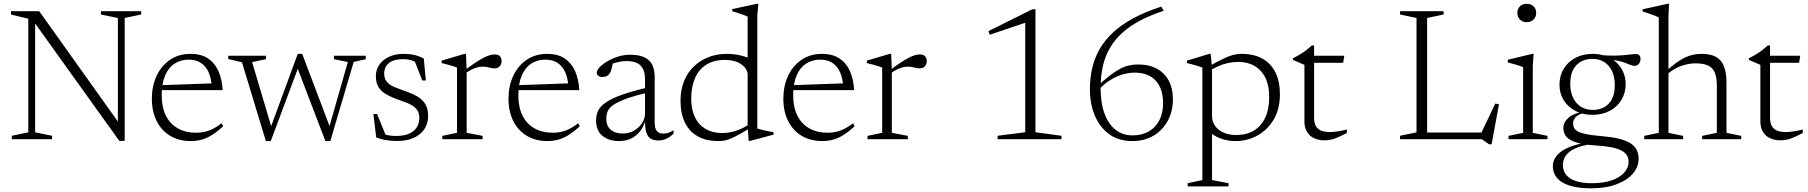

<svg xmlns="http://www.w3.org/2000/svg" viewBox="-20 -735 9549 1014"><path d="M129.5 -36V-636L38 -658.5V-676H187L624 -63L602.5 -36.5V-640L513 -658.5V-676H725.5V-658.5L638.5 -640V9H610L150.5 -632L165.5 -642V-36L255 -18V0H42.5V-18Z M986.5 -450.5Q1042 -450.5 1078.2 -426.5Q1114.5 -402.5 1133.5 -359.8Q1152.5 -317 1156 -259H827L826.5 -285L1120 -295.5L1098.5 -275.5Q1096 -321 1081.8 -353.2Q1067.5 -385.5 1041.2 -402.8Q1015 -420 977 -420Q933.5 -420 901.2 -398.5Q869 -377 851.5 -335Q834 -293 834 -231Q834 -168.5 856 -124.5Q878 -80.5 919 -57.2Q960 -34 1017 -34Q1040.5 -34 1062.2 -39Q1084 -44 1105.5 -55Q1127 -66 1150.5 -84L1158.5 -68Q1129 -41 1102.2 -23.8Q1075.5 -6.5 1047.8 1.8Q1020 10 987.5 10Q925.5 10 879.2 -17.5Q833 -45 807.5 -95.5Q782 -146 782 -214.5Q782 -280.5 807 -334.2Q832 -388 878 -419.2Q924 -450.5 986.5 -450.5Z M1817 -407.5 1743.5 -422.5V-440.5H1911.5V-422.5L1848 -408L1724.5 10H1698.5L1546.5 -387.5H1558.5L1410 10H1384L1258 -406L1185.5 -423V-440.5H1384.5V-422.5L1311.5 -407L1418.5 -47L1402 -41.5L1552.5 -450.5H1576L1727.5 -50.5H1715Z M2110.5 -450.5Q2142.5 -450.5 2167 -445Q2191.5 -439.5 2218 -426.5L2229 -310H2210L2164 -428L2201 -392Q2175.5 -409 2154.2 -415.8Q2133 -422.5 2109.5 -422.5Q2059.5 -422.5 2034.2 -402.2Q2009 -382 2009 -346.5Q2009 -318 2024.5 -301.2Q2040 -284.5 2065.2 -274.2Q2090.5 -264 2119.5 -254Q2141 -246.5 2162.5 -237Q2184 -227.5 2201.8 -213.2Q2219.5 -199 2230.2 -177.2Q2241 -155.5 2241 -123Q2241 -82.5 2220.8 -52.5Q2200.5 -22.5 2164 -6.5Q2127.5 9.5 2079 9.5Q2046.5 9.5 2018.2 4.8Q1990 0 1967 -9L1952 -133H1971.5L2022.5 -7.5L1980 -37.5Q1994.5 -30.5 2009.5 -25.8Q2024.5 -21 2040 -19Q2055.5 -17 2072 -17Q2130.5 -17 2162.5 -42.2Q2194.5 -67.5 2194.5 -112.5Q2194.5 -137 2183.8 -153Q2173 -169 2155.2 -179.2Q2137.5 -189.5 2115.8 -197Q2094 -204.5 2072.5 -212.5Q2043.5 -223.5 2019.2 -237.2Q1995 -251 1980 -273.5Q1965 -296 1965 -333Q1965 -367.5 1983.8 -394Q2002.5 -420.5 2035.5 -435.5Q2068.5 -450.5 2110.5 -450.5Z M2592 -447.5Q2611.5 -447.5 2620.2 -438Q2629 -428.5 2629 -413Q2629 -396 2619.2 -385Q2609.5 -374 2592.5 -374Q2582.5 -374 2572.8 -376.2Q2563 -378.5 2552.5 -380.8Q2542 -383 2528.5 -383Q2516.5 -383 2502.2 -379.5Q2488 -376 2471.8 -368.2Q2455.5 -360.5 2437.5 -347L2428 -359Q2464 -386.5 2490 -403.8Q2516 -421 2535 -430.5Q2554 -440 2567.5 -443.8Q2581 -447.5 2592 -447.5ZM2444.5 -364V-33.5L2529 -17.5V0H2316V-17.5L2393.5 -33.5V-378Q2387 -381 2375 -384.8Q2363 -388.5 2347 -393Q2331 -397.5 2312.5 -402V-415L2433.5 -450.5H2441Z M2870 -450.5Q2925.5 -450.5 2961.8 -426.5Q2998 -402.5 3017 -359.8Q3036 -317 3039.5 -259H2710.5L2710 -285L3003.5 -295.5L2982 -275.5Q2979.5 -321 2965.2 -353.2Q2951 -385.5 2924.8 -402.8Q2898.5 -420 2860.5 -420Q2817 -420 2784.8 -398.5Q2752.5 -377 2735 -335Q2717.5 -293 2717.5 -231Q2717.5 -168.5 2739.5 -124.5Q2761.5 -80.5 2802.5 -57.2Q2843.5 -34 2900.5 -34Q2924 -34 2945.8 -39Q2967.5 -44 2989 -55Q3010.5 -66 3034 -84L3042 -68Q3012.5 -41 2985.8 -23.8Q2959 -6.5 2931.2 1.8Q2903.5 10 2871 10Q2809 10 2762.8 -17.5Q2716.5 -45 2691 -95.5Q2665.5 -146 2665.5 -214.5Q2665.5 -280.5 2690.5 -334.2Q2715.5 -388 2761.5 -419.2Q2807.5 -450.5 2870 -450.5Z M3411.5 -275.5 3412 -249Q3336.5 -231 3291 -214.8Q3245.5 -198.5 3221.8 -182.5Q3198 -166.5 3190 -148.5Q3182 -130.5 3182 -108Q3182 -70 3205.2 -50Q3228.5 -30 3269.5 -30Q3302 -30 3328.5 -45.2Q3355 -60.5 3370.8 -84.8Q3386.5 -109 3386.5 -136V-317Q3386.5 -363 3364 -387.8Q3341.5 -412.5 3287 -412.5Q3266.5 -412.5 3242.5 -407Q3218.5 -401.5 3189.5 -388.5L3217.5 -407.5Q3214.5 -393 3211.8 -380.2Q3209 -367.5 3205.5 -358.2Q3202 -349 3197 -343Q3191 -335.5 3181.2 -332Q3171.5 -328.5 3161 -328.5Q3147 -328.5 3139.2 -335Q3131.5 -341.5 3131.5 -350.5Q3131.5 -363.5 3147 -380Q3162.5 -396.5 3188 -411.5Q3213.5 -426.5 3244.5 -436.2Q3275.5 -446 3306.5 -446Q3355.5 -446 3384 -432Q3412.5 -418 3425 -391.8Q3437.5 -365.5 3437.5 -328V-87.5Q3437.5 -66.5 3442.8 -53.8Q3448 -41 3458.5 -35.2Q3469 -29.5 3484 -29.5Q3496.5 -29.5 3509.2 -33.5Q3522 -37.5 3537 -47V-29Q3517.5 -10 3497.8 -1.5Q3478 7 3458 7Q3432.5 7 3416.2 -3Q3400 -13 3392.8 -37.2Q3385.5 -61.5 3387 -103L3390 -105Q3380.5 -67 3360.2 -41.5Q3340 -16 3312.2 -3Q3284.5 10 3250.5 10Q3195.5 10 3161.8 -17.5Q3128 -45 3128 -99Q3128 -126.5 3138.5 -149.5Q3149 -172.5 3178.5 -193.2Q3208 -214 3264 -234.2Q3320 -254.5 3411.5 -275.5Z M3928.5 -338.5Q3928.5 -371.5 3895.5 -395Q3862.5 -418.5 3808.5 -418.5Q3750.5 -418.5 3710.8 -393.8Q3671 -369 3650.8 -323Q3630.5 -277 3630.5 -214Q3630.5 -156.5 3650.2 -115.8Q3670 -75 3706.5 -53.8Q3743 -32.5 3793 -32.5Q3832.5 -32.5 3872.8 -46.2Q3913 -60 3957 -92V-67.5Q3915 -42.5 3887 -27Q3859 -11.5 3840 -3.5Q3821 4.5 3806 7.2Q3791 10 3774.5 10Q3709 10 3664.5 -15.2Q3620 -40.5 3597 -88.2Q3574 -136 3574 -202.5Q3574 -261 3593 -307.2Q3612 -353.5 3645.5 -385.2Q3679 -417 3723.2 -433.8Q3767.5 -450.5 3818.5 -450.5Q3844.5 -450.5 3867.2 -447Q3890 -443.5 3913 -436.2Q3936 -429 3963.5 -415.5L3928.5 -383.5V-647Q3922.5 -650.5 3908.8 -655.5Q3895 -660.5 3878.2 -666Q3861.5 -671.5 3847 -676V-687L3977.5 -715H3985L3979.5 -652.5V-56.5Q3984 -54.5 3994.8 -51.8Q4005.5 -49 4019 -46Q4032.5 -43 4045 -40.5Q4057.5 -38 4065.5 -37V-24L3941.5 9H3934L3928.5 -66Z M4321.5 -450.5Q4377 -450.5 4413.2 -426.5Q4449.5 -402.5 4468.5 -359.8Q4487.5 -317 4491 -259H4162L4161.5 -285L4455 -295.5L4433.5 -275.5Q4431 -321 4416.8 -353.2Q4402.5 -385.5 4376.2 -402.8Q4350 -420 4312 -420Q4268.5 -420 4236.2 -398.5Q4204 -377 4186.5 -335Q4169 -293 4169 -231Q4169 -168.5 4191 -124.5Q4213 -80.5 4254 -57.2Q4295 -34 4352 -34Q4375.5 -34 4397.2 -39Q4419 -44 4440.5 -55Q4462 -66 4485.5 -84L4493.5 -68Q4464 -41 4437.2 -23.8Q4410.5 -6.5 4382.8 1.8Q4355 10 4322.5 10Q4260.5 10 4214.2 -17.5Q4168 -45 4142.5 -95.5Q4117 -146 4117 -214.5Q4117 -280.5 4142 -334.2Q4167 -388 4213 -419.2Q4259 -450.5 4321.5 -450.5Z M4837.5 -447.5Q4857 -447.5 4865.8 -438Q4874.5 -428.5 4874.5 -413Q4874.5 -396 4864.8 -385Q4855 -374 4838 -374Q4828 -374 4818.2 -376.2Q4808.5 -378.5 4798 -380.8Q4787.5 -383 4774 -383Q4762 -383 4747.8 -379.5Q4733.5 -376 4717.2 -368.2Q4701 -360.5 4683 -347L4673.5 -359Q4709.5 -386.5 4735.5 -403.8Q4761.5 -421 4780.5 -430.5Q4799.5 -440 4813 -443.8Q4826.5 -447.5 4837.5 -447.5ZM4690 -364V-33.5L4774.5 -17.5V0H4561.5V-17.5L4639 -33.5V-378Q4632.5 -381 4620.5 -384.8Q4608.5 -388.5 4592.5 -393Q4576.5 -397.5 4558 -402V-415L4679 -450.5H4686.5Z M5394.5 -36.5V-640.5L5411.5 -620.5L5207 -551.5L5200 -570.5L5432 -686H5448.5V-36.5L5586 -18V0H5248.5V-18Z M6112.5 -700 6126 -678Q6056 -655 6001.8 -626.5Q5947.5 -598 5908 -562.5Q5868.5 -527 5842.8 -483.5Q5817 -440 5804.8 -387Q5792.5 -334 5792.5 -269.5Q5792.5 -191.5 5813 -135.5Q5833.5 -79.5 5871.2 -49.8Q5909 -20 5961.5 -20Q6009.5 -20 6045.8 -40.2Q6082 -60.5 6102.2 -98.8Q6122.5 -137 6122.5 -189.5Q6122.5 -266.5 6083.8 -309Q6045 -351.5 5971 -351.5Q5951 -351.5 5927.8 -346.8Q5904.5 -342 5880.5 -331.8Q5856.5 -321.5 5832.8 -305.2Q5809 -289 5787 -266L5772.5 -277.5Q5810.5 -312 5839.8 -334.8Q5869 -357.5 5893.2 -370.5Q5917.5 -383.5 5941 -389Q5964.5 -394.5 5990.5 -394.5Q6049.5 -394.5 6090.5 -371.8Q6131.5 -349 6153 -308Q6174.5 -267 6174.5 -211Q6174.5 -147.5 6147.5 -97.5Q6120.5 -47.5 6072.5 -18.8Q6024.5 10 5960.5 10Q5888 10 5838 -26.2Q5788 -62.5 5762 -124.8Q5736 -187 5736 -264Q5736 -321.5 5748 -374.2Q5760 -427 5786.5 -474Q5813 -521 5856.5 -562Q5900 -603 5963.5 -637.5Q6027 -672 6112.5 -700Z M6683 -223Q6683 -311.5 6638.8 -359.8Q6594.5 -408 6519 -408Q6491.5 -408 6464.2 -402Q6437 -396 6409.2 -383.2Q6381.5 -370.5 6352.5 -350.5V-377Q6391 -400 6419 -414.2Q6447 -428.5 6467.2 -436.5Q6487.5 -444.5 6504 -447.5Q6520.5 -450.5 6536.5 -450.5Q6603 -450.5 6648 -425Q6693 -399.5 6716.2 -352Q6739.5 -304.5 6739.5 -238Q6739.5 -158 6706 -102.5Q6672.5 -47 6619.2 -18.5Q6566 10 6506 10Q6473.5 10 6444.8 2.2Q6416 -5.5 6393 -19.8Q6370 -34 6354 -53.5H6381V216L6468 232.5V249.5H6252.5V232.5L6330 216V-378Q6323.5 -381 6311.5 -384.8Q6299.5 -388.5 6283.5 -393Q6267.5 -397.5 6249 -402V-415L6366.5 -450.5H6374L6381 -380V-123.5Q6381 -92.5 6397.5 -69.5Q6414 -46.5 6443 -34.2Q6472 -22 6509 -22Q6564.5 -22 6603.2 -46Q6642 -70 6662.5 -115Q6683 -160 6683 -223Z M6920 -112Q6920 -74.5 6940 -56Q6960 -37.5 7003 -37.5Q7021 -37.5 7043.5 -41Q7066 -44.5 7093 -51V-32.5Q7060 -16 7039.8 -7.5Q7019.5 1 7004.8 3.5Q6990 6 6973.5 6Q6944.5 6 6920.8 -4.8Q6897 -15.5 6883 -37.8Q6869 -60 6869 -94V-392.5L6808.5 -418.5V-427.5Q6820.5 -433.5 6831.5 -439.5Q6842.5 -445.5 6852.8 -452Q6863 -458.5 6872.5 -465.5Q6882 -472.5 6890.8 -479.8Q6899.5 -487 6908 -495H6920V-424.5ZM6892 -403.5 6892.5 -440.5H7079.5L7073.5 -403.5Z M7857.5 27H7844.5L7805 0H7485V-35H7838.5L7796.5 -19L7877 -188L7896.5 -184.5ZM7517 -640V0H7374V-18L7461 -36V-640L7374 -658.5V-676H7604V-658.5Z M8043 -618Q8021 -618 8007.2 -631.8Q7993.5 -645.5 7993.5 -667Q7993.5 -688 8007.2 -701.5Q8021 -715 8043 -715Q8065.5 -715 8079.2 -701.5Q8093 -688 8093 -667Q8093 -645.5 8079.2 -631.8Q8065.5 -618 8043 -618ZM8079.5 -450.5 8075 -388V-33.5L8152.5 -17.5V0H7947V-17.5L8024 -33.5V-380.5Q8018.5 -383 8005 -387.5Q7991.5 -392 7975 -396.8Q7958.5 -401.5 7943 -405V-419.5L8072 -450.5Z M8383.5 259.5Q8333 259.5 8294.8 251.5Q8256.5 243.5 8231.2 228.2Q8206 213 8193.5 191.5Q8181 170 8181 142.5Q8181 120 8192.5 100Q8204 80 8227.5 63.5Q8251 47 8286.8 35Q8322.5 23 8371.5 16L8401 11.5L8390.5 25.5Q8332.5 33 8298 49.2Q8263.5 65.5 8248.8 87.8Q8234 110 8234 136Q8234 165 8250.2 186.8Q8266.5 208.5 8300.5 220.5Q8334.5 232.5 8388 232.5Q8447.5 232.5 8490.8 217.8Q8534 203 8557.5 177.2Q8581 151.5 8581 119.5Q8581 100.5 8572.5 86Q8564 71.5 8544 60.5Q8524 49.5 8490 42.8Q8456 36 8405.5 33Q8354 30 8321 21.8Q8288 13.5 8269.5 1.5Q8251 -10.5 8243.8 -26Q8236.5 -41.5 8236.5 -58.5Q8236.5 -89.5 8263.5 -113Q8290.5 -136.5 8343.5 -146.5L8352.5 -139.5Q8318.5 -133 8303.2 -118.2Q8288 -103.5 8288 -83Q8288 -70 8293 -59.5Q8298 -49 8313.2 -40.8Q8328.5 -32.5 8358.8 -26.2Q8389 -20 8440 -16Q8492.5 -11.5 8529.5 -2.5Q8566.5 6.5 8589.5 21Q8612.5 35.5 8623.2 56Q8634 76.5 8634 103.5Q8634 146 8603.8 181.5Q8573.5 217 8517.2 238.2Q8461 259.5 8383.5 259.5ZM8390.5 -128.5Q8340 -128.5 8300.5 -149Q8261 -169.5 8238.5 -205.5Q8216 -241.5 8216 -287.5Q8216 -335.5 8238.5 -372.2Q8261 -409 8300.8 -429.8Q8340.5 -450.5 8391 -450.5Q8429 -450.5 8460.8 -438.8Q8492.5 -427 8516 -405.5Q8539.5 -384 8552.5 -355Q8565.5 -326 8565.5 -291Q8565.5 -243.5 8543 -206.8Q8520.5 -170 8480.8 -149.2Q8441 -128.5 8390.5 -128.5ZM8392.5 -154.5Q8444 -154.5 8476 -187.5Q8508 -220.5 8508 -285Q8508 -349 8476 -386.5Q8444 -424 8389 -424Q8338 -424 8305.5 -391Q8273 -358 8273 -293.5Q8273 -229.5 8305.5 -192Q8338 -154.5 8392.5 -154.5ZM8455.5 -421.5 8435 -444Q8472.5 -441 8501.2 -441.2Q8530 -441.5 8551.5 -443.2Q8573 -445 8589.8 -447.2Q8606.5 -449.5 8620 -449.5Q8631.5 -449.5 8637.8 -443Q8644 -436.5 8644 -423.5Q8644 -408.5 8635.2 -398Q8626.5 -387.5 8613.5 -387.5Q8602.5 -387.5 8590.5 -392.2Q8578.5 -397 8561.5 -403.5Q8544.5 -410 8518.8 -415.2Q8493 -420.5 8455.5 -421.5Z M8969.5 -17.5 9047 -33.5V-283.5Q9047 -326.5 9036 -352.2Q9025 -378 9000.2 -389.2Q8975.5 -400.5 8933.5 -400.5Q8900 -400.5 8861.8 -387.8Q8823.5 -375 8788 -345.5L8774.5 -355.5Q8807.5 -385 8833.5 -403.8Q8859.5 -422.5 8881.5 -432.5Q8903.5 -442.5 8924.2 -446.5Q8945 -450.5 8967.5 -450.5Q9037.5 -450.5 9067.8 -413.8Q9098 -377 9098 -298V-33.5L9176 -17.5V0H8969.5ZM8869 0H8663.5V-17.5L8740.5 -33.5V-642.5Q8734 -646.5 8721.2 -651.5Q8708.5 -656.5 8691.5 -662.5Q8674.5 -668.5 8655 -674.5V-686L8787 -715H8794.5L8791.5 -649.5V-33.5L8869 -17.5Z M9328 -112Q9328 -74.5 9348 -56Q9368 -37.5 9411 -37.5Q9429 -37.5 9451.5 -41Q9474 -44.5 9501 -51V-32.5Q9468 -16 9447.8 -7.5Q9427.5 1 9412.8 3.5Q9398 6 9381.5 6Q9352.5 6 9328.8 -4.8Q9305 -15.5 9291 -37.8Q9277 -60 9277 -94V-392.5L9216.5 -418.5V-427.5Q9228.5 -433.5 9239.5 -439.5Q9250.5 -445.5 9260.8 -452Q9271 -458.5 9280.5 -465.5Q9290 -472.5 9298.8 -479.8Q9307.5 -487 9316 -495H9328V-424.5ZM9300 -403.5 9300.5 -440.5H9487.5L9481.5 -403.5Z"/></svg>

Font: Newsreader 16pt Light
Style: Regular
Weight: 300
Designer: Hugues Gentile
Foundry: Production Type
Version: Version 1.003